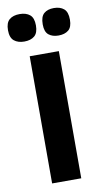

<svg xmlns="http://www.w3.org/2000/svg" viewBox="-100 -745 422 785"><g transform="rotate(-10 110.5 -352.5)"><path d="M51 0V-528H172V0ZM182 -591Q157 -591 141.5 -603.5Q126 -616 126 -647Q126 -679 141 -692Q156 -705 182 -705Q208 -705 223.5 -692Q239 -679 239 -647Q239 -616 223.5 -603.5Q208 -591 182 -591ZM40 -591Q14 -591 -2 -604Q-18 -617 -18 -648Q-18 -679 -2.5 -692Q13 -705 40 -705Q67 -705 82.5 -692Q98 -679 98 -648Q98 -617 82.5 -604Q67 -591 40 -591Z"/></g></svg>

Font: Bricolage Grotesque 24pt Condensed SemiBold
Style: Regular
Weight: 600
Width: 3
Designer: Mathieu Triay
Foundry: Atelier Triay
Version: Version 1.001;gftools[0.9.33.dev8+g029e19f]